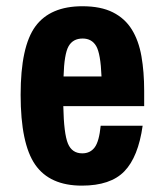

<svg xmlns="http://www.w3.org/2000/svg" viewBox="-20 -573 522 603"><path d="M238.4 -91.4Q206.2 -91.4 193.4 -122Q180.6 -152.6 178.8 -239.6H432.8V-287.4Q432.8 -347.4 424.2 -396.4Q415.6 -445.4 394 -480.3Q372.4 -515.2 334.5 -534.3Q296.6 -553.4 238.8 -553.4Q137.8 -553.4 91.3 -490.3Q44.8 -427.2 44.8 -275.2Q44.8 -121.8 90.5 -55.9Q136.2 10 237.2 10Q327.2 10 370.7 -35.1Q414.2 -80.2 428 -178.2H296.2Q291.4 -129 277.4 -110.2Q263.4 -91.4 238.4 -91.4ZM239.6 -452Q268.2 -452 282.1 -428.3Q296 -404.6 298.8 -332.8H179.6Q181.6 -403.2 195.3 -427.6Q209 -452 239.6 -452Z"/></svg>

Font: Secuela Light
Style: Regular
Weight: 300
Designer: Fernando Haro
Foundry: deFharo
Version: Version 1.708